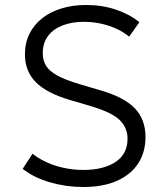

<svg xmlns="http://www.w3.org/2000/svg" viewBox="-20 -735 660 770"><path d="M313.5 15Q245.5 15 180.5 -3.8Q115.5 -22.5 71 -58L110.5 -118.5Q137 -97.5 169.8 -83Q202.5 -68.5 239.2 -61Q276 -53.5 314.5 -53.5Q394.5 -53.5 443 -85.2Q491.5 -117 491.5 -178.5Q491.5 -223 459.5 -254Q427.5 -285 340.5 -310.5L260.5 -334Q167 -361.5 123.5 -405.5Q80 -449.5 80 -517Q80 -563 98 -599.2Q116 -635.5 148.8 -661.5Q181.5 -687.5 226.5 -701.2Q271.5 -715 325.5 -715Q390.5 -715 446 -696Q501.5 -677 539 -646L498 -588Q475 -607 445.8 -620.2Q416.5 -633.5 383.5 -640.5Q350.5 -647.5 316.5 -647.5Q268 -647.5 230.8 -633Q193.5 -618.5 172.5 -590.5Q151.5 -562.5 151.5 -521.5Q151.5 -493 164.8 -471.2Q178 -449.5 210.5 -431.8Q243 -414 301 -397L387 -371.5Q477.5 -345 520.5 -300.8Q563.5 -256.5 563.5 -185Q563.5 -125.5 534.8 -80.5Q506 -35.5 450 -10.2Q394 15 313.5 15Z"/></svg>

Font: Geologica Roman ExtraLight
Style: Regular
Weight: 250
Designer: Sindre Bremnes, Frode Helland
Foundry: Monokrom Skriftforlag AS
Version: Version 1.010;gftools[0.9.28]